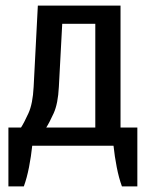

<svg xmlns="http://www.w3.org/2000/svg" viewBox="-20 -520 535 685"><path d="M470 -65V145H415Q404 115 396.5 76.5Q389 38 385 0H95Q91 38 83.5 76.5Q76 115 65 145H10V-65H55Q66 -82 81.5 -116Q97 -150 100 -210L115 -500H410V-65ZM202 -435 190 -210Q187 -150 171.5 -116Q156 -82 145 -65H320V-435Z"/></svg>

Font: Cuprum
Style: Regular
Weight: 400
Designer: Jovanny Lemonad
Foundry: Jovanny Lemonad
Version: Version 1.002